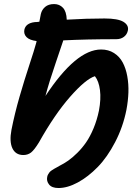

<svg xmlns="http://www.w3.org/2000/svg" viewBox="-20 -756 698 955"><path d="M271 179.2Q238.3 179.2 224.4 162.1Q210.4 145 214.8 124Q215.8 117.2 219.5 111.1Q223.1 105 226.3 100.8Q229.5 96.7 237.3 91.3Q245.1 85.9 248.8 84Q252.4 82 262.9 76.2Q273.4 70.3 275.9 68.8Q298.3 57.6 319.3 43Q340.3 28.3 364.5 4.4Q388.7 -19.5 408.4 -48.1Q428.2 -76.7 445.3 -117.7Q462.4 -158.7 472.2 -206.1Q482.9 -263.2 477.3 -307.6Q471.7 -352.1 452.1 -377Q405.8 -362.3 328.6 -274.4Q251.5 -186.5 173.8 -47.9Q150.4 -9.8 134.3 2.7Q118.2 15.1 96.2 15.1Q57.6 15.1 41.7 -18.3Q25.9 -51.8 37.1 -110.8Q53.7 -193.8 77.4 -275.6Q101.1 -357.4 125.7 -432.1Q150.4 -506.8 160.2 -543Q160.6 -544.4 161.1 -547.4Q161.6 -550.3 162.1 -551.8Q127 -556.2 112.1 -571.3Q97.2 -586.4 101.1 -607.9Q107.9 -640.6 152.8 -646Q162.1 -646 175.8 -647.9Q178.2 -663.6 183.1 -686Q188 -707.5 204.6 -721.7Q221.2 -735.8 249 -735.8Q275.9 -735.8 293.2 -717.3Q310.5 -698.7 312 -658.2Q410.6 -664.1 500 -664.1Q566.4 -664.1 593.8 -647.5Q621.1 -630.9 616.2 -605Q612.3 -585 596.7 -573Q581.1 -561 558.1 -561Q411.1 -561 294.9 -555.2Q290 -539.1 257.6 -444.8Q225.1 -350.6 206.1 -278.8Q358.4 -509.8 482.9 -509.8Q519.5 -509.8 547.1 -492.2Q574.7 -474.6 590.3 -445.3Q606 -416 613 -377.2Q620.1 -338.4 618.7 -296.1Q617.2 -253.9 608.9 -210Q591.8 -124 552.7 -49.1Q513.7 25.9 466.1 74.7Q418.5 123.5 367.2 151.4Q315.9 179.2 271 179.2Z"/></svg>

Font: Shantell Sans Irregular Bouncy
Style: Italic
Weight: 600
Italic angle: -11.31°
Designer: Stephen Nixon, Anya Danilova, Shantell Martin
Foundry: Arrow Type
Version: Version 1.006;[9816181b4]